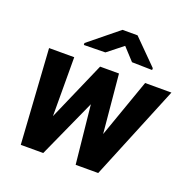

<svg xmlns="http://www.w3.org/2000/svg" viewBox="-132 -879 1001 1008"><g transform="rotate(20 369.0 -375.0)"><path d="M175.8 -154.3 339.4 -528.3H437L373 -352.1L213.9 0H133.8ZM194.8 -528.3 195.8 -140.6 178.2 0H88.4L54.2 -528.3ZM461.9 -163.1 590.8 -528.3H737.8L521 0H426.8ZM444.8 -528.3 481 -140.6 470.2 0H395L357.4 -364.3L356.4 -528.3ZM467.8 -750 602.1 -615.2V-605L488.8 -607.4L425.8 -675.8L339.8 -607.9L220.2 -606L219.7 -616.7L383.8 -750Z"/></g></svg>

Font: Roboto ExtraBold
Style: Italic
Weight: 800
Designer: Christian Robertson
Foundry: Google
Version: Version 3.009; 2024